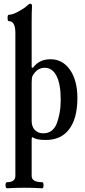

<svg xmlns="http://www.w3.org/2000/svg" viewBox="-20 -745 460 1037"><path d="M18 272Q10 272 10 255.5Q10 239 18 239Q63 239 63 205V-568Q63 -631 27 -631Q21 -631 21 -648Q21 -665 27 -665Q47 -665 80 -683Q113 -701 127 -715Q137 -725 144 -725Q153 -725 153 -711Q151 -681 151 -629V-381L158 -379Q191 -425 253 -425Q318 -425 358 -368Q398 -311 398 -215Q398 -104 352 -45Q309 11 226 11Q174 11 157 -4Q151 -4 151 10V205Q151 239 208 239Q215 239 215 255.5Q215 272 208 272Q163 269 113 269Q64 269 18 272ZM214 -25Q262 -25 284 -72Q308 -132 308 -206Q308 -290 285.5 -334.5Q263 -379 221 -379Q181 -379 156 -336Q151 -327 151 -297V-92Q151 -61 168 -43Q185 -25 214 -25Z"/></svg>

Font: Junicode Cond Medium
Style: Regular
Weight: 500
Width: 3
Designer: Peter S. Baker
Version: Version 2.201